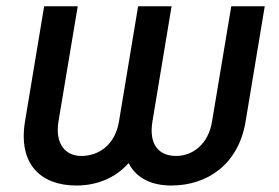

<svg xmlns="http://www.w3.org/2000/svg" viewBox="-20 -565 865 595"><path d="M57.5 -188.6C35.9 -56.8 105.8 9.9 216.6 9.9C280.5 9.9 338.1 -13.5 378.6 -59.7C401.6 -13.5 448.9 9.9 510.7 9.9C624.3 9.9 719.5 -57.2 741.1 -188.6L800.4 -545.5H696.7L637.1 -188.6C625.7 -117.2 576 -81.7 525.9 -81.7C471.9 -81.7 440.7 -117.2 452.4 -188.6L511.7 -545.5H408L348.7 -188.6C337 -117.2 287.6 -81.7 231.5 -81.7C183.9 -81.7 149.9 -117.9 161.2 -188.6L220.9 -545.5H116.8Z"/></svg>

Font: Magic Ui Pro Medium
Style: Italic
Weight: 500
Italic angle: -9.39999°
Designer: Stefan Endress, Andreas Faust
Version: Version 1.000;FEAKit 1.0